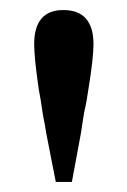

<svg xmlns="http://www.w3.org/2000/svg" viewBox="-20 -833 252 382"><path d="M166 -745Q166 -718 156 -656L152 -631L147 -607Q143 -580 141 -568L123 -471H91L72 -568Q71 -574 69 -586L67 -596L65 -607Q61 -636 57 -656Q48 -718 48 -745Q48 -813 106 -813Q166 -813 166 -745Z"/></svg>

Font: `n[OS CN SemiBold
Style: <[WOS[P|ûg*[NI>           
Weight: 600
Designer: Ryoko NISHIZUKA ¬âXZm¬º[P (kana & ideographs); Frank Grie√ühammer (Latin, Greek & Cyrillic); Wenlong ZHANG _ e¬á¬ü¬ô (b
Foundry: Adobe Systems Incorporated
Version: Version 1.00 April 7, 2017, initial release